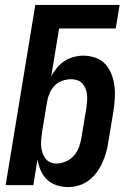

<svg xmlns="http://www.w3.org/2000/svg" viewBox="-20 -755 540 783"><path d="M259 8Q234 8 211 0.5Q188 -7 171.5 -23Q155 -39 145.5 -61Q136 -83 133 -106L116 0H3L124 -735H468L452 -639H221L189 -444Q199 -462 212 -478Q225 -494 242.5 -505.5Q260 -517 280 -522.5Q300 -528 319 -528Q346 -528 370 -519.5Q394 -511 410 -493Q426 -475 435 -451.5Q444 -428 447 -402.5Q450 -377 448 -350.5Q446 -324 442 -298L422 -178Q419 -156 413 -134.5Q407 -113 398 -92.5Q389 -72 375 -53Q361 -34 343 -20Q325 -6 302.5 1Q280 8 259 8ZM210 -88Q229 -88 248.5 -96.5Q268 -105 281.5 -120.5Q295 -136 302 -155Q309 -174 312 -193L332 -313Q334 -327 335 -340.5Q336 -354 335 -367Q334 -380 329.5 -392Q325 -404 317 -413.5Q309 -423 296.5 -427.5Q284 -432 271 -432Q253 -432 235 -426Q217 -420 203.5 -406.5Q190 -393 182.5 -375.5Q175 -358 172 -340L152 -220Q150 -206 148.5 -191.5Q147 -177 147.5 -163Q148 -149 152 -135.5Q156 -122 163.5 -111Q171 -100 183.5 -94Q196 -88 210 -88Z"/></svg>

Font: Iosevka
Style: Bold Italic
Weight: 700
Italic angle: -9°
Monospace: yes
Designer: Belleve Invis
Foundry: Belleve Invis
Version: Version 32.5.0; ttfautohint (v1.8.4)